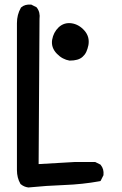

<svg xmlns="http://www.w3.org/2000/svg" viewBox="-20 -823 540 847"><path d="M104.5 3.9Q85.9 1.5 71.8 -10.3L70.3 -11.2L69.8 -12.7Q54.7 -38.6 54.7 -72.8V-720.7Q54.7 -758.3 71.8 -788.1L72.3 -789.6L73.7 -790.5Q82 -797.9 92.8 -800.8Q103.5 -803.7 116.2 -802.7H118.2L119.6 -801.8L139.2 -792L141.1 -791L142.6 -789.1Q158.2 -768.6 154.3 -739.3L150.4 -99.1L311 -108.4H311.5H397.5H399.9L401.9 -107.4L421.4 -97.7L423.3 -96.7L424.8 -94.7Q439 -77.1 436.5 -51.8V-49.8L435.5 -48.3L425.8 -28.8L423.3 -24.4L418.9 -23.4Q343.8 -9.8 263.7 -6.8Q184.1 -3.9 106.4 3.9H105.5ZM286.6 -555.7Q271.5 -558.1 257.3 -565.7Q243.2 -573.2 231 -585.9Q204.6 -612.8 210 -647.5Q212.9 -664.1 220 -677.7Q227.1 -691.4 238.8 -702.6Q263.2 -725.1 296.4 -720.2Q328.1 -715.3 352.1 -688.5Q376.5 -661.1 370.1 -624Q368.2 -615.7 366 -608.2Q363.8 -600.6 360.6 -594Q357.4 -587.4 353.3 -582Q349.1 -576.7 344.2 -572.3Q334.5 -563.5 320.3 -559.6Q306.2 -555.7 288.1 -555.7H287.6Z"/></svg>

Font: NaikaiFont
Style: Bold
Weight: 700
Version: Version 1.89